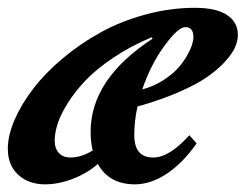

<svg xmlns="http://www.w3.org/2000/svg" viewBox="-51 -465 634 496"><path d="M65.9 11.2Q22.5 11.2 -4.2 -13.7Q-30.8 -38.6 -30.8 -80.6Q-30.8 -115.2 -13.2 -155.8Q4.4 -196.3 35.4 -236.6Q66.4 -276.9 111.6 -314.7Q156.7 -352.5 209 -381.3Q261.2 -410.2 325 -427.5Q388.7 -444.8 452.6 -444.8Q508.3 -444.8 535.9 -426Q563.5 -407.2 563.5 -375Q563.5 -359.9 556.4 -343.3Q549.3 -326.7 530.5 -305.9Q511.7 -285.2 483.4 -265.6Q455.1 -246.1 408.7 -226.1Q362.3 -206.1 304.2 -189.9Q295.9 -152.8 295.9 -115.7Q295.9 -58.1 344.7 -58.1Q386.7 -58.1 438 -115.7L457 -94.7Q421.4 -43.9 380.1 -16.4Q338.9 11.2 297.4 11.2Q231 11.2 201.7 -41.5Q174.8 -17.6 137.5 -3.2Q100.1 11.2 65.9 11.2ZM427.7 -395Q409.2 -395 373.8 -346.7Q338.4 -298.3 316.4 -233.9Q345.2 -241.7 368.9 -256.6Q392.6 -271.5 407 -287.1Q421.4 -302.7 431.2 -319.6Q440.9 -336.4 444.8 -348.6Q448.7 -360.8 448.7 -368.7Q448.7 -395 427.7 -395ZM90.3 -102.1Q90.3 -81.5 101.1 -69.8Q111.8 -58.1 131.3 -58.1Q158.7 -58.1 188.5 -76.2Q183.1 -98.6 183.1 -124.5Q183.1 -260.7 343.3 -365.2L340.8 -368.7Q285.6 -345.7 241 -315.4Q196.3 -285.2 168.9 -256.1Q141.6 -227.1 123 -197Q104.5 -167 97.4 -143.8Q90.3 -120.6 90.3 -102.1Z"/></svg>

Font: Elstob Grade
Style: Italic
Weight: 400
Italic angle: -20°
Designer: Peter S. Baker
Version: Version 1.015